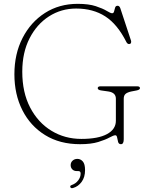

<svg xmlns="http://www.w3.org/2000/svg" viewBox="-20 -734 782 1000"><path d="M624.5 -9Q624.5 17 610 17Q598.5 17 595.2 5.5Q592 -6 590 -17.8Q588 -29.5 580.5 -29.5Q571.5 -29.5 550.2 -17.8Q529 -6 491.8 5.5Q454.5 17 397 17Q291.5 17 214.8 -30.5Q138 -78 96.5 -160.2Q55 -242.5 55 -347Q55 -453.5 97.5 -536.2Q140 -619 214.2 -666.5Q288.5 -714 384.5 -714Q442 -714 479 -701.8Q516 -689.5 536 -677.2Q556 -665 564 -665Q572 -665 574.2 -674.8Q576.5 -684.5 579.5 -694.2Q582.5 -704 592.5 -704Q602 -704 606.5 -691.5L662.5 -522Q664.5 -515 661.8 -509.8Q659 -504.5 652.5 -504.5Q643.5 -504.5 638 -515.5Q591.5 -608 528 -648.8Q464.5 -689.5 376.5 -689.5Q299 -689.5 235.2 -648.8Q171.5 -608 133.8 -534Q96 -460 96 -360.5Q96 -252.5 137 -174Q178 -95.5 247.8 -53Q317.5 -10.5 404 -10.5Q491 -10.5 537.2 -35.5Q583.5 -60.5 583.5 -105V-220Q583.5 -251.5 545 -257.5L506.5 -263Q489 -265.5 489 -275Q489 -284.5 504.5 -284.5H693.5Q709 -284.5 709 -275Q709 -266.5 692 -263L663.5 -257.5Q643 -253 633.8 -244.8Q624.5 -236.5 624.5 -220ZM380 157Q365 157 356.5 148Q348 139 348 126Q348 112 358 102.8Q368 93.5 383 93.5Q399.5 93.5 411.2 106.8Q423 120 423 152Q423 188.5 405.5 212.8Q388 237 361 245Q349.5 248.5 346.5 241Q343 233 354 229.5Q375 222 387.5 205.2Q400 188.5 400 170Q400 157 388 157Z"/></svg>

Font: Fraunces 9pt S050 Thin
Style: Regular
Weight: 100
Version: Version 1.000; ttfautohint (v1.8.3)